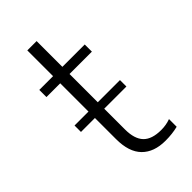

<svg xmlns="http://www.w3.org/2000/svg" viewBox="-202 -684 759 759"><g transform="rotate(-45 177.5 -304.5)"><path d="M113 -128V-246H35V-282H113V-440H36V-480H113V-624H165V-480H290V-440H165V-282H289V-246H165V-130Q165 -77 189 -52Q213 -27 265 -27Q293 -27 317 -36V7Q285 15 247 15Q183 15 148 -20.5Q113 -56 113 -128Z"/></g></svg>

Font: Prompt ExtraLight
Style: Regular
Weight: 275
Designer: Katatrad Team
Foundry: CadsonDemak
Version: Version 1.000